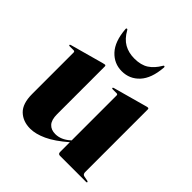

<svg xmlns="http://www.w3.org/2000/svg" viewBox="-180 -769 902 902"><g transform="rotate(45 270.5 -318.0)"><path d="M52 -113V-388.5Q52 -396 44 -396H18Q13 -396 13 -400Q13 -402.5 17.5 -404L184 -450Q193 -452.5 196 -452.5Q202 -452.5 202 -446V-128.5Q202 -91 217.8 -73.8Q233.5 -56.5 262 -56.5Q300 -56.5 334 -87L337.5 -90V-388.5Q337.5 -396 330 -396H304Q298.5 -396 298.5 -400Q298.5 -402.5 303 -404L469.5 -450Q477.5 -452.5 481.5 -452.5Q487.5 -452.5 487.5 -446V-30Q487.5 -15 499.5 -12.5L523 -8Q528.5 -6.5 528.5 -3.5Q528.5 0 524 0H350Q337.5 0 337.5 -13V-78Q284 -31.5 240.2 -11.2Q196.5 9 160.5 9Q112.5 9 82.2 -20Q52 -49 52 -113ZM274 -570Q317.5 -570 345 -588Q372.5 -606 392.5 -640.5Q394.5 -645 397.5 -645Q402.5 -645 402 -637.5Q396 -561.5 361 -523.8Q326 -486 274 -486Q223 -486 187.8 -523.8Q152.5 -561.5 146.5 -637.5Q145.5 -645 151 -645Q154 -645 156 -640.5Q177 -603 206.2 -586.5Q235.5 -570 274 -570Z"/></g></svg>

Font: Fraunces 144pt
Style: Bold
Weight: 700
Version: Version 1.000;[b76b70a41]